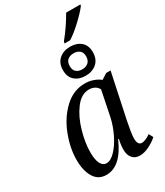

<svg xmlns="http://www.w3.org/2000/svg" viewBox="-239 -1078 1020 1185"><g transform="rotate(-30 271.0 -486.0)"><path d="M41 -162Q41 -245 75.5 -335Q110 -425 174 -485.5Q238 -546 320 -546Q352 -546 380 -536Q408 -526 427 -510L468 -536H499L431 -215Q426 -191 420 -154.5Q414 -118 414 -100Q414 -52 444 -52Q468 -52 506 -78L522 -48Q498 -26 462.5 -8Q427 10 394 10Q361 10 342 -12Q323 -34 323 -72Q323 -97 327 -118.5Q331 -140 332 -145H327Q260 10 156 10Q99 10 70 -37.5Q41 -85 41 -162ZM354 -288 390 -464Q381 -482 363.5 -491.5Q346 -501 324 -501Q269 -501 226.5 -444.5Q184 -388 161 -307.5Q138 -227 138 -161Q138 -106 152.5 -79Q167 -52 192 -52Q222 -52 255 -86.5Q288 -121 315 -176Q342 -231 354 -288ZM245 -683Q245 -733 276 -760.5Q307 -788 355 -788Q402 -788 431.5 -762.5Q461 -737 461 -689Q461 -639 430 -611.5Q399 -584 350 -584Q304 -584 274.5 -609.5Q245 -635 245 -683ZM412 -688Q412 -715 396 -728.5Q380 -742 354 -742Q327 -742 310.5 -728Q294 -714 294 -684Q294 -656 310 -642.5Q326 -629 352 -629Q378 -629 395 -643.5Q412 -658 412 -688ZM339 -835Q394 -902 440 -982H542L539 -972Q514 -939 465 -893Q416 -847 376 -822H336Z"/></g></svg>

Font: Noto Serif Narrow
Style: Italic
Weight: 400
Width: 4
Italic angle: -12°
Designer: Monotype Design Team
Foundry: Monotype Imaging Inc.
Version: Version 1.001